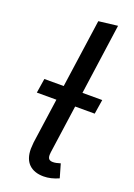

<svg xmlns="http://www.w3.org/2000/svg" viewBox="-146 -807 610 876"><g transform="rotate(20 158.5 -369.0)"><path d="M178 -103Q177 -98 177 -90Q177 -76 183 -70Q189 -64 202 -64Q217 -64 238 -71L257 -5Q219 12 184 12Q138 12 112.5 -13Q87 -38 87 -87Q87 -96 89 -118L120 -337H25L36 -407H130L177 -739L269 -750L221 -407H317L306 -337H211Z"/></g></svg>

Font: Fira Sans
Style: Italic
Weight: 400
Italic angle: -8°
Designer: bBox Type GmbH & Carrois Corporate GbR & Edenspiekermann AG
Foundry: bBox Type GmbH & Carrois Corporate GbR & Edenspiekermann AG
Version: Version 4.301